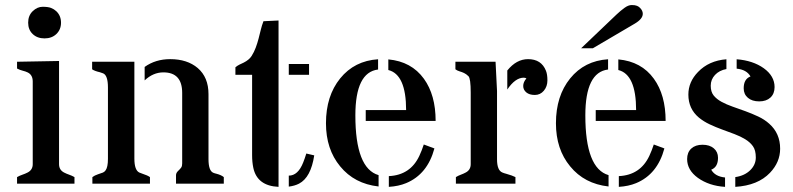

<svg xmlns="http://www.w3.org/2000/svg" viewBox="-20 -726 3135 759"><path d="M213.4 -484.9V-77.1Q213.4 -54.2 233.4 -43.9Q242.7 -39.1 253.4 -35.4Q264.2 -31.7 274.4 -25.9V0H47.4V-25.9Q57.6 -31.7 68.6 -35.4Q79.6 -39.1 88.9 -43.9Q109.4 -54.2 109.4 -77.1V-403.8Q109.4 -429.7 89.8 -439.5Q81.1 -443.8 69.8 -446.5Q58.6 -449.2 47.4 -455.1V-481.9ZM202.6 -681.6Q221.2 -664.1 221.2 -636.2Q221.2 -608.9 202.6 -591.3Q184.6 -574.2 156 -574.2Q127.4 -574.2 109.4 -591.3Q91.3 -608.4 91.3 -636.5Q91.3 -664.6 109.4 -681.9Q127.4 -699.2 148.7 -699.2Q169.9 -699.2 181.9 -694.6Q193.8 -689.9 202.6 -681.6Z M626 -439.9Q585.4 -439.9 551.8 -408.2V-461.4Q594.7 -492.2 652.8 -492.2Q720.2 -492.2 761.7 -457Q804.2 -420.4 804.2 -354V-97.2Q804.2 -50.8 823.2 -43Q829.1 -40.5 835.9 -39.1Q854.5 -34.2 864.7 -25.9V0H675.8V-33.2Q675.8 -42.5 684.1 -50.3Q692.4 -58.1 696.3 -63.7Q700.2 -69.3 700.2 -80.1V-358.9Q700.2 -439.9 626 -439.9ZM511.2 -99.1Q511.2 -53.2 530.8 -43.9Q536.6 -41.5 543.5 -39.1Q563.5 -32.7 572.8 -25.9V0H345.2V-25.9Q354 -32.7 367.4 -37.1Q380.9 -41.5 387 -43.9Q393.1 -46.4 397.5 -52.7Q406.7 -65.4 406.7 -98.1V-379.9Q406.7 -428.2 387.7 -436Q381.8 -438.5 375 -440.4Q353.5 -445.3 344.2 -452.1V-481.9H511.2Z M1121.6 -473.1H1201.7V-430.2H1121.6ZM1081.1 12.7Q996.6 8.8 981.4 -62.5Q976.6 -85 976.6 -112.8V-430.2H910.6V-460Q918 -466.3 926.5 -470.5Q935.1 -474.6 943.4 -478.5Q964.8 -489.3 974.6 -504.6Q984.4 -520 991 -537.8Q997.6 -555.7 1002.2 -573.5Q1006.8 -591.3 1011 -608.4Q1015.1 -625.5 1021.5 -642.1L1081.1 -645ZM1121.6 -31.7Q1158.2 -31.7 1178.7 -84Q1185.1 -100.1 1190.9 -119.1L1222.2 -111.8Q1209 -24.4 1162.1 0Q1145 8.8 1121.6 11.7Z M1585.4 -291Q1585.4 -431.6 1515.1 -449.2V-491.2Q1606.4 -482.9 1655.8 -414.6Q1702.1 -350.6 1702.1 -248H1425.8V-291ZM1517.1 -29.8Q1602.1 -33.7 1637.7 -109.9Q1647.9 -131.8 1655.3 -154.8L1697.3 -139.2Q1669.9 -37.1 1585.4 -2Q1555.7 10.3 1517.1 12.7ZM1384.8 -270Q1384.8 -60.1 1476.6 -33.7V11.2Q1380.9 0.5 1324.7 -68.4Q1268.6 -136.2 1268.6 -238.8Q1268.6 -346.7 1324.7 -416Q1381.3 -485.8 1474.6 -491.7V-451.2Q1384.8 -440.4 1384.8 -270Z M1944.8 -366.2V-96.2Q1944.8 -52.2 1966.3 -43.9Q1973.1 -41 1981 -39.1Q2006.8 -31.7 2017.6 -25.9V0H1782.2V-25.9Q1791.5 -31.7 1801.8 -35.4Q1812 -39.1 1820.8 -43.9Q1840.8 -54.2 1840.8 -77.1V-359.9Q1840.8 -416 1831.8 -424.8Q1822.8 -433.6 1814.2 -437.5Q1805.7 -441.4 1796.4 -444.1Q1787.1 -446.8 1780.3 -452.1V-481.9H1939ZM2061 -416Q2056.6 -418.9 2049.8 -418.9Q2016.6 -418.5 1985.4 -372.1V-447.3Q2021.5 -492.2 2067.4 -492.2Q2120.1 -492.2 2138.2 -446.3Q2144 -432.1 2144 -408.2Q2144 -384.3 2129.9 -367.4Q2115.7 -350.6 2094.2 -350.6Q2072.8 -350.6 2060.5 -360.8Q2048.3 -371.1 2048.3 -386.2Q2048.3 -401.4 2061 -416Z M2494.6 -291Q2494.6 -431.6 2424.3 -449.2V-491.2Q2515.6 -482.9 2564.9 -414.6Q2611.3 -350.6 2611.3 -248H2335V-291ZM2426.3 -29.8Q2511.2 -33.7 2546.9 -109.9Q2557.1 -131.8 2564.5 -154.8L2606.4 -139.2Q2579.1 -37.1 2494.6 -2Q2464.8 10.3 2426.3 12.7ZM2293.9 -270Q2293.9 -60.1 2385.7 -33.7V11.2Q2290 0.5 2233.9 -68.4Q2177.7 -136.2 2177.7 -238.8Q2177.7 -346.7 2233.9 -416Q2290.5 -485.8 2383.8 -491.7V-451.2Q2293.9 -440.4 2293.9 -270ZM2277.3 -535.2 2417.5 -668.9Q2433.1 -683.6 2448.5 -694.8Q2463.9 -706.1 2477.3 -706.1Q2490.7 -706.1 2498.3 -702.9Q2505.9 -699.7 2510.7 -694.3Q2521 -683.6 2521 -671.4Q2521 -651.4 2489.7 -632.8L2323.7 -535.2Z M2886.7 -25.9Q2923.3 -31.2 2945.6 -53Q2967.8 -74.7 2967.8 -103.5Q2967.8 -132.3 2956.3 -148.2Q2944.8 -164.1 2926 -175.5Q2907.2 -187 2883.3 -196Q2859.4 -205.1 2834.5 -214.1Q2809.6 -223.1 2785.6 -234.4Q2761.7 -245.6 2742.7 -261.2Q2701.2 -295.9 2701.2 -352.1Q2701.2 -402.3 2739.3 -441.4Q2782.2 -486.3 2851.6 -491.7V-453.1Q2823.2 -447.8 2806.4 -429.7Q2789.6 -411.6 2789.6 -387.2Q2789.6 -362.8 2801.3 -348.4Q2813 -334 2832.3 -323.5Q2851.6 -313 2876.2 -304.4Q2900.9 -295.9 2926.8 -286.4Q2952.6 -276.9 2977.3 -265.4Q3002 -253.9 3021 -236.8Q3064 -198.7 3064 -138.2Q3064 -85 3023.9 -43Q2976.1 7.3 2886.7 12.7ZM2919.9 -377Q2919.9 -413.6 2946.8 -423.8Q2931.6 -450.7 2892.1 -454.6V-491.7Q2956.5 -486.8 2999.5 -456.1Q3042 -425.3 3042 -381.8Q3042 -355.5 3025.6 -340.3Q3009.3 -325.2 2981.2 -325.2Q2953.1 -325.2 2936.5 -339.4Q2919.9 -353.5 2919.9 -377ZM2818.4 -102.1Q2818.4 -65.4 2791.5 -55.2Q2806.6 -28.3 2846.2 -24.4V12.7Q2783.2 8.8 2738.8 -22.9Q2696.3 -53.7 2696.3 -97.2Q2696.3 -123.5 2712.6 -138.7Q2729 -153.8 2757.1 -153.8Q2785.2 -153.8 2801.8 -139.6Q2818.4 -125.5 2818.4 -102.1Z"/></svg>

Font: Stardos Stencil
Style: Regular
Weight: 400
Version: Version 1.000